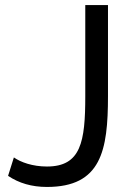

<svg xmlns="http://www.w3.org/2000/svg" viewBox="-20 -730 527 761"><path d="M12 -33C55 -4 106 11 166 11C381 11 408 -133 408 -349V-710H318V-349C318 -168 301 -70 166 -70C109 -70 62 -87 35 -106Z"/></svg>

Font: Raleway Med
Style: Regular
Weight: 500
Designer: Matt McInerney, Pablo Impallari, Rodrigo Fuenzalida
Foundry: Matt McInerney, Pablo Impallari, Rodrigo Fuenzalida
Version: Version 3.00 July 28, 2015